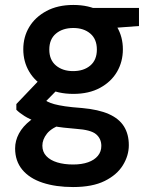

<svg xmlns="http://www.w3.org/2000/svg" viewBox="-20 -528 618 775"><path d="M275 227Q205 227 152 209.5Q99 192 70 157Q41 122 41 71Q41 40 56.5 11Q72 -18 103.5 -42.5Q135 -67 183 -86L235 -29Q188 -12 169.5 11.5Q151 35 151 60Q151 85 167 102Q183 119 211 127.5Q239 136 275 136Q310 136 335.5 127Q361 118 375 101Q389 84 389 61Q389 32 368 14Q347 -4 287 -8Q234 -12 195 -19Q156 -26 127.5 -36.5Q99 -47 79 -59.5Q59 -72 46 -85V-108L150 -217L233 -188L121 -74L152 -129Q162 -123 172.5 -117.5Q183 -112 199.5 -107.5Q216 -103 242.5 -99Q269 -95 311 -92Q378 -86 419.5 -67.5Q461 -49 480.5 -17.5Q500 14 500 58Q500 100 476 139Q452 178 402.5 202.5Q353 227 275 227ZM276 -149Q213 -149 167.5 -173.5Q122 -198 98 -238.5Q74 -279 74 -329Q74 -379 98 -419Q122 -459 167.5 -483.5Q213 -508 276 -508Q339 -508 384 -483.5Q429 -459 452.5 -419Q476 -379 476 -329Q476 -279 452.5 -238.5Q429 -198 384 -173.5Q339 -149 276 -149ZM275 -241Q318 -241 344.5 -263.5Q371 -286 371 -328Q371 -370 344.5 -392.5Q318 -415 276 -415Q233 -415 206 -392.5Q179 -370 179 -328Q179 -286 206 -263.5Q233 -241 275 -241ZM356 -409 333 -496H541V-423Z"/></svg>

Font: DM Sans 28pt SemiBold
Style: Regular
Weight: 600
Version: Version 4.004;gftools[0.9.30]